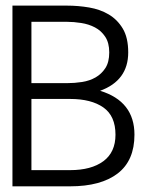

<svg xmlns="http://www.w3.org/2000/svg" viewBox="-20 -657 586 677"><path d="M454.1 -182.1Q454.1 -90.8 395 -45.4Q335.9 0 227.1 0H23.9V-637.2H215.8Q255.9 -637.2 294.4 -630.6Q333 -624 363.5 -606Q394 -587.9 413.1 -555.9Q432.1 -523.9 432.1 -472.2Q432.1 -373 333 -336.9Q454.1 -299.8 454.1 -182.1ZM365.2 -472.2Q365.2 -505.9 351.1 -527.3Q336.9 -548.8 314.9 -560.3Q293 -571.8 266.6 -575.9Q240.2 -580.1 215.8 -580.1H90.8V-363.8H215.8Q243.2 -363.8 269.5 -367.9Q295.9 -372.1 316.9 -384Q337.9 -396 351.6 -417Q365.2 -438 365.2 -472.2ZM387.2 -182.1Q387.2 -248 344.5 -278.1Q301.8 -308.1 227.1 -308.1H90.8V-57.1H227.1Q301.8 -57.1 344.5 -88.6Q387.2 -120.1 387.2 -182.1Z"/></svg>

Font: Anonymous Pro
Style: Regular
Weight: 400
Monospace: yes
Designer: Mark Simonson
Version: Version 1.002